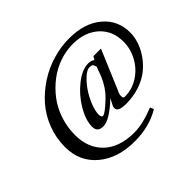

<svg xmlns="http://www.w3.org/2000/svg" viewBox="-155 -886 1113 1113"><g transform="rotate(-45 401.0 -330.0)"><path d="M374.5 16.1Q235.8 16.1 150.1 -55.9Q64.5 -127.9 64.5 -246.6Q64.5 -320.8 90.3 -388.7Q116.2 -456.5 161.4 -508.1Q206.5 -559.6 265.1 -597.7Q323.7 -635.7 391.4 -655.8Q459 -675.8 527.3 -675.8Q651.9 -675.8 726.8 -613Q801.8 -550.3 801.8 -449.2Q801.8 -415.5 790.3 -378.7Q778.8 -341.8 753.9 -304.9Q729 -268.1 694.1 -239Q659.2 -210 607.2 -191.7Q555.2 -173.3 494.6 -173.3Q459.5 -173.3 442.9 -180.7Q426.3 -188 426.3 -205.1Q426.3 -212.9 429.9 -220.9Q433.6 -229 451.2 -261.7Q358.4 -174.3 307.1 -174.3Q258.8 -174.3 258.8 -219.2Q258.8 -273.4 297.9 -338.9Q336.9 -404.3 394.8 -449.7Q452.6 -495.1 502.4 -495.1Q526.4 -495.1 542 -482.9L553.7 -503.4H615.7L512.7 -259.8Q503.4 -244.6 503.4 -224.6Q503.4 -215.8 506.3 -211.9Q509.3 -208 517.6 -208Q578.1 -208 629.4 -241.9Q680.7 -275.9 708.7 -328.9Q736.8 -381.8 736.8 -439.9Q736.8 -528.8 677 -583.3Q617.2 -637.7 518.1 -637.7Q463.9 -637.7 410.4 -619.4Q356.9 -601.1 311.3 -566.4Q265.6 -531.7 230.2 -485.4Q194.8 -439 174.8 -379.4Q154.8 -319.8 154.8 -255.4Q154.8 -147.9 221.4 -85Q288.1 -22 408.7 -22Q479 -22 575.2 -61L584.5 -38.1Q493.7 16.1 374.5 16.1ZM347.7 -218.8Q366.2 -218.8 431.2 -281.2Q473.1 -321.3 501 -385.3L523.9 -446.3Q523.4 -447.8 522 -453.1Q520.5 -458.5 519.8 -460Q519 -461.4 516.6 -465.3Q514.2 -469.2 511.5 -470.5Q508.8 -471.7 503.4 -472.9Q498 -474.1 491.2 -474.1Q471.7 -474.1 444.3 -449.7Q417 -425.3 393.1 -390.4Q369.1 -355.5 352.3 -313.7Q335.4 -272 335.4 -240.7Q335.4 -231.4 338.9 -225.1Q342.3 -218.8 347.7 -218.8Z"/></g></svg>

Font: Elstob 8pt SemiBold
Style: Italic
Weight: 600
Italic angle: -20°
Designer: Peter S. Baker
Version: Version 1.015